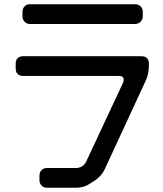

<svg xmlns="http://www.w3.org/2000/svg" viewBox="-20 -781 768 905"><path d="M166 69Q166 83 176 93.5Q186 104 200 104H338Q354 104 370 100Q386 96 403 85L428 69Q458 49 473 18L667 -401Q674 -416 678 -434Q682 -452 682 -481Q682 -497 673 -506.5Q664 -516 647 -516H89Q73 -516 63.5 -507Q54 -498 54 -481V-458Q54 -442 63 -432.5Q72 -423 89 -423H540Q563 -423 563 -406Q563 -403 562.5 -399.5Q562 -396 560 -391L387 -21Q379 -4 366 3.5Q353 11 337 11H200Q186 11 176 21Q166 31 166 46ZM120 -668H617Q632 -668 642.5 -678.5Q653 -689 653 -703V-726Q653 -741 642.5 -751Q632 -761 617 -761H120Q106 -761 96 -751Q86 -741 86 -726V-703Q86 -689 96 -678.5Q106 -668 120 -668Z"/></svg>

Font: WD-XL Lubrifont TC
Style: Regular
Weight: 400
Designer: [WD-XL Lubrifont] Copyright 2020-2022 (c) NightFurySL2001, Skr-ZERO; [ZCOOL QingKe HuangYou] Copyright 2018-2022 (c) The
Version: Version 2.001;hotconv 1.1.1;makeotfexe 2.6.0